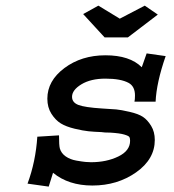

<svg xmlns="http://www.w3.org/2000/svg" viewBox="-20 -657 626 691"><path d="M507.8 -464.8 576.2 -455.1Q543 -359.4 540 -291H463.9Q465.8 -298.8 465.8 -313.5Q465.8 -345.7 443.4 -358.4Q415 -374 359.4 -374Q306.6 -374 272.9 -353.5Q239.3 -333 239.3 -308.6Q239.3 -288.1 262.2 -279.3Q285.2 -270.5 346.7 -266.6Q381.8 -264.6 398.4 -263.2Q415 -261.7 446.8 -254.4Q478.5 -247.1 494.6 -236.3Q510.7 -225.6 523.9 -204.1Q537.1 -182.6 537.1 -153.3Q537.1 -84 469.7 -36.6Q402.3 10.7 312.5 10.7Q226.6 10.7 170.9 -35.2L155.3 14.6L79.1 3.9Q108.4 -75.2 114.3 -165L192.4 -169.9Q192.4 -133.8 195.3 -123Q200.2 -105.5 216.3 -94.2Q232.4 -83 254.4 -79.1Q276.4 -75.2 287.6 -74.2Q298.8 -73.2 307.6 -73.2Q363.3 -73.2 405.8 -93.8Q448.2 -114.3 448.2 -150.4Q448.2 -159.2 445.8 -163.6Q443.4 -168 426.8 -172.9Q410.2 -177.7 377 -179.7Q354.5 -179.7 344.7 -181.6Q317.4 -182.6 298.3 -184.6Q279.3 -186.5 248.5 -193.8Q217.8 -201.2 198.7 -212.9Q179.7 -224.6 165 -247.6Q150.4 -270.5 150.4 -301.8Q150.4 -366.2 211.9 -412.1Q273.4 -458 359.4 -458Q447.3 -458 490.2 -415ZM440.4 -522.5H356.4L279.3 -606.4L334 -636.7L411.1 -589.8L501 -636.7L547.9 -604.5Z"/></svg>

Font: Thabit-Bold-Oblique
Style: Bold Oblique
Weight: 700
Designer: Regenerated by Nadim Shaikli
Foundry: MAK Alagha
Version: 0.01